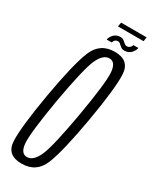

<svg xmlns="http://www.w3.org/2000/svg" viewBox="-215 -862 724 914"><g transform="rotate(30 147.5 -405.0)"><path d="M82.5 4Q163.5 4 194 -70.8Q224.5 -145.5 258 -337.5Q291 -528 287.5 -603.8Q284 -679.5 203 -679.5Q122 -679.5 91.2 -604.2Q60.5 -529 27 -337.5Q-6 -146 -2.5 -71Q1 4 82.5 4ZM89.5 -36Q55 -36 50.5 -89.5Q46 -143 79 -337.5Q113.5 -532 137.2 -585.8Q161 -639.5 196 -639.5Q230 -639.5 234.8 -586Q239.5 -532.5 206 -337.5Q172 -143 148 -89.5Q124 -36 89.5 -36ZM237.5 -706.5Q249.5 -706.5 259 -710.8Q268.5 -715 274.8 -722.2Q281 -729.5 285 -736.8Q289 -744 289.5 -751H262Q261.5 -747 258.2 -742Q255 -737 249.8 -733.8Q244.5 -730.5 238.5 -730.5Q231.5 -730.5 226.2 -734Q221 -737.5 216.2 -742.2Q211.5 -747 205.8 -750.5Q200 -754 190.5 -754Q179 -754 169.8 -750Q160.5 -746 154.2 -739.2Q148 -732.5 144 -725.2Q140 -718 139 -710.5H166.5Q168 -715 170.8 -720Q173.5 -725 178.8 -727.8Q184 -730.5 190.5 -730.5Q196.5 -730.5 201 -727Q205.5 -723.5 210.5 -718.8Q215.5 -714 221.5 -710.2Q227.5 -706.5 237.5 -706.5ZM154 -791.5H295L298.5 -814.5H158.5Z"/></g></svg>

Font: Anybody ExtraCondensed Light
Style: Italic
Weight: 300
Width: 2
Italic angle: -10°
Version: Version 1.113;gftools[0.9.25]